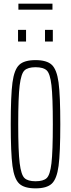

<svg xmlns="http://www.w3.org/2000/svg" viewBox="-20 -1026 390 1054"><path d="M39 -344Q39 -502 48.5 -573Q58 -644 85.5 -670Q113 -696 175 -696Q237 -696 264.5 -670Q292 -644 301.5 -573Q311 -502 311 -344Q311 -186 301.5 -115Q292 -44 264.5 -18Q237 8 175 8Q113 8 85.5 -18Q58 -44 48.5 -115Q39 -186 39 -344ZM270 -344Q270 -494 262.5 -558Q255 -622 236.5 -639.5Q218 -657 175 -657Q133 -657 114.5 -639.5Q96 -622 88 -557.5Q80 -493 80 -344Q80 -195 88 -130.5Q96 -66 114.5 -48.5Q133 -31 175 -31Q218 -31 236.5 -48.5Q255 -66 262.5 -130Q270 -194 270 -344ZM79 -798V-862H123V-798ZM227 -798V-862H270V-798ZM81 -973V-1006H268V-973Z"/></svg>

Font: Saira Ultra Condensed ExLight
Style: Regular
Weight: 200
Width: 1
Designer: Hector Gatti with collaboration of the Omnibus-Type team
Foundry: Omnibus-Type
Version: Version 1.001; ttfautohint (v1.8)